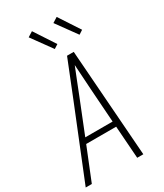

<svg xmlns="http://www.w3.org/2000/svg" viewBox="-239 -1055 974 1143"><g transform="rotate(-30 248.0 -483.0)"><path d="M-4 0 194 -490 292 -735H338L392 0H350L334 -223H128L38 0ZM331 -260 315 -490Q312 -534 309.5 -577.5Q307 -621 304 -664Q287 -621 269.5 -577.5Q252 -534 235 -490L143 -260ZM419 -806 319 -944 354 -966 447 -824ZM249 -806 149 -944 184 -966 277 -824Z"/></g></svg>

Font: Iosevka Extralight
Style: Italic
Weight: 200
Italic angle: -9°
Monospace: yes
Designer: Belleve Invis
Foundry: Belleve Invis
Version: Version 32.5.0; ttfautohint (v1.8.4)